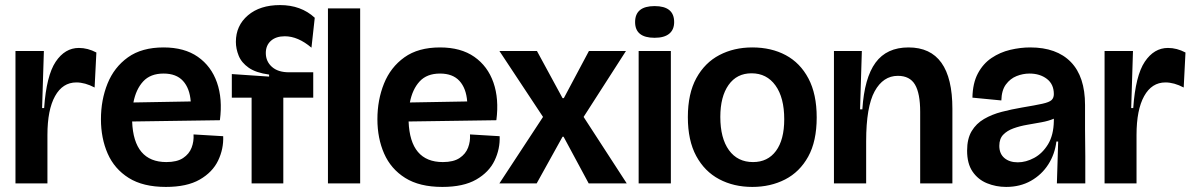

<svg xmlns="http://www.w3.org/2000/svg" viewBox="-20 -723 4706 757"><path d="M41 0V-266V-522H153L146 -297H154Q163 -425 199.5 -479.5Q236 -534 291 -534Q326 -534 360 -516L353 -378Q315 -398 281 -398Q227 -398 197 -344Q167 -290 167 -191V0Z M634 14Q544 14 487.5 -21.5Q431 -57 404.5 -117.5Q378 -178 378 -253Q378 -329 404 -393.5Q430 -458 484.5 -497Q539 -536 625 -536Q707 -536 760 -499Q813 -462 835.5 -397.5Q858 -333 847 -249L501 -244Q507 -84 636 -84Q678 -84 702 -100Q726 -116 735.5 -141Q745 -166 743 -193L860 -186Q862 -136 840 -90Q818 -44 767.5 -15Q717 14 634 14ZM625 -433Q573 -433 544.5 -402Q516 -371 506 -319L732 -323Q728 -375 701.5 -404Q675 -433 625 -433Z M972 0V-338H894V-431L1041 -421V-429Q989 -436 960.5 -456Q932 -476 921 -503.5Q910 -531 910 -558Q910 -622 957.5 -662.5Q1005 -703 1084 -703Q1167 -703 1221 -653L1208 -535Q1155 -580 1103 -580Q1068 -580 1048 -562Q1028 -544 1028 -514Q1028 -481 1052 -459.5Q1076 -438 1119 -438H1215V-338H1097V0Z M1273 0V-690H1400V0Z M1724 14Q1634 14 1577.5 -21.5Q1521 -57 1494.5 -117.5Q1468 -178 1468 -253Q1468 -329 1494 -393.5Q1520 -458 1574.5 -497Q1629 -536 1715 -536Q1797 -536 1850 -499Q1903 -462 1925.5 -397.5Q1948 -333 1937 -249L1591 -244Q1597 -84 1726 -84Q1768 -84 1792 -100Q1816 -116 1825.5 -141Q1835 -166 1833 -193L1950 -186Q1952 -136 1930 -90Q1908 -44 1857.5 -15Q1807 14 1724 14ZM1715 -433Q1663 -433 1634.5 -402Q1606 -371 1596 -319L1822 -323Q1818 -375 1791.5 -404Q1765 -433 1715 -433Z M1949 0 2121 -262 1949 -522H2097L2198 -336H2203L2302 -522H2448L2281 -262L2451 0H2301L2202 -184H2198L2096 0Z M2498 0V-522H2625V0ZM2561 -574Q2484 -574 2484 -636Q2484 -699 2561 -699Q2638 -699 2638 -636Q2638 -606 2618.5 -590Q2599 -574 2561 -574Z M2946 14Q2873 14 2815.5 -16.5Q2758 -47 2725 -108Q2692 -169 2692 -261Q2692 -354 2725.5 -415Q2759 -476 2816.5 -506Q2874 -536 2946 -536Q3021 -536 3078 -505.5Q3135 -475 3167.5 -413.5Q3200 -352 3200 -260Q3200 -166 3166.5 -105.5Q3133 -45 3075.5 -15.5Q3018 14 2946 14ZM2949 -84Q3007 -84 3039.5 -128Q3072 -172 3072 -253Q3072 -338 3037.5 -386Q3003 -434 2943 -434Q2885 -434 2852.5 -388Q2820 -342 2820 -262Q2820 -178 2854 -131Q2888 -84 2949 -84Z M3268 0V-272V-522H3378L3371 -292H3380Q3388 -416 3432 -476Q3476 -536 3562 -536Q3735 -536 3735 -294V0H3608V-282Q3608 -355 3587.5 -389.5Q3567 -424 3520 -424Q3462 -424 3428.5 -363Q3395 -302 3395 -166V0Z M3947 14Q3907 14 3871.5 -0.5Q3836 -15 3814.5 -46.5Q3793 -78 3793 -129Q3793 -176 3811 -206Q3829 -236 3860 -254Q3891 -272 3929.5 -282Q3968 -292 4009 -299Q4063 -308 4090 -314Q4117 -320 4126 -328.5Q4135 -337 4135 -352Q4135 -391 4107.5 -412Q4080 -433 4039 -433Q4013 -433 3988 -423Q3963 -413 3946 -390Q3929 -367 3928 -327L3814 -338Q3815 -395 3835.5 -433.5Q3856 -472 3889.5 -494.5Q3923 -517 3963 -526.5Q4003 -536 4042 -536Q4146 -536 4202 -478.5Q4258 -421 4258 -309V-213Q4259 -160 4259 -106.5Q4259 -53 4259 0H4147Q4148 -41 4149.5 -81Q4151 -121 4152 -165H4145Q4139 -115 4113 -74.5Q4087 -34 4044.5 -10Q4002 14 3947 14ZM3993 -83Q4025 -83 4057.5 -100.5Q4090 -118 4112 -154Q4134 -190 4135 -246V-255Q4114 -246 4086.5 -241Q4059 -236 4030 -231Q4001 -226 3976 -217Q3951 -208 3935.5 -192Q3920 -176 3920 -148Q3920 -117 3940 -100Q3960 -83 3993 -83Z M4335 0V-266V-522H4447L4440 -297H4448Q4457 -425 4493.5 -479.5Q4530 -534 4585 -534Q4620 -534 4654 -516L4647 -378Q4609 -398 4575 -398Q4521 -398 4491 -344Q4461 -290 4461 -191V0Z"/></svg>

Font: Bricolage Grotesque 96pt SemiBold
Style: Regular
Weight: 600
Designer: Mathieu Triay
Foundry: Atelier Triay
Version: Version 1.001; ttfautohint (v1.8.4.7-5d5b);gftools[0.9.33.de